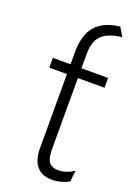

<svg xmlns="http://www.w3.org/2000/svg" viewBox="-147 -806 604 874"><g transform="rotate(20 155.5 -369.0)"><path d="M222.5 12Q174 12 148.8 -18Q123.5 -48 123.5 -106V-463.5H38V-511H123.5V-569Q123.5 -653 161 -696.8Q198.5 -740.5 277.5 -750L303 -707.5Q258 -702.5 230.2 -688.2Q202.5 -674 189.5 -647.8Q176.5 -621.5 176.5 -581V-511H305.5V-463.5H176.5V-119Q176.5 -76 190.2 -57.2Q204 -38.5 235.5 -38.5Q272.5 -38.5 311 -63.5L305 -9.5Q287.5 0.5 265.8 6.2Q244 12 222.5 12Z"/></g></svg>

Font: Overpass ExtraLight
Style: Regular
Weight: 250
Designer: Delve Withrington, Dave Bailey, Thomas Jockin
Foundry: Delve Fonts LLC
Version: Version 4.000